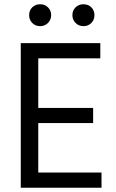

<svg xmlns="http://www.w3.org/2000/svg" viewBox="-20 -875 541 895"><path d="M95.4 0V-70.9H453.2V0ZM76.8 0V-674H158.4V0ZM95.4 -301.3V-371.9H414.1V-301.3ZM95.4 -603.1V-674H447.6V-603.1ZM115.8 -804.3Q115.8 -826.4 130.2 -840.8Q144.7 -855.2 167.2 -855.2Q188.8 -855.2 203.6 -840.8Q218.4 -826.4 218.4 -804.3Q218.4 -782.9 203.6 -768Q188.8 -753.1 167.2 -753.1Q144.7 -753.1 130.2 -768Q115.8 -782.9 115.8 -804.3ZM317.5 -804.3Q317.5 -826.4 332.3 -840.8Q347.1 -855.2 368.9 -855.2Q391.2 -855.2 405.8 -840.8Q420.3 -826.4 420.3 -804.3Q420.3 -782.9 405.8 -768Q391.2 -753.1 368.9 -753.1Q347.1 -753.1 332.3 -768Q317.5 -782.9 317.5 -804.3Z"/></svg>

Font: Hind Variable Light
Style: Regular
Weight: 300
Designer: Manushi Parikh, Satya Rajpurohit
Foundry: Indian Type Foundry
Version: Version 3.000